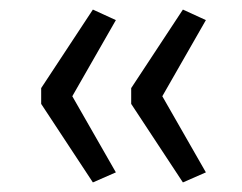

<svg xmlns="http://www.w3.org/2000/svg" viewBox="-20 -469 506 401"><path d="M174 -88 66 -252V-285L174 -449L222 -427L131 -268L222 -109ZM362 -88 254 -252V-285L362 -449L410 -427L319 -268L410 -109Z"/></svg>

Font: Nunito Sans 10pt SemiExpanded Light
Style: Regular
Weight: 300
Width: 6
Designer: Vernon Adams
Foundry: Vernon Adams
Version: Version 3.101;gftools[0.9.27]